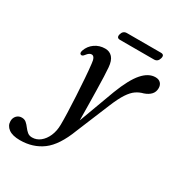

<svg xmlns="http://www.w3.org/2000/svg" viewBox="-300 -746 1054 1128"><g transform="rotate(30 227.0 -182.0)"><path d="M338 -272Q378.5 -377 419.8 -424Q461 -471 507.5 -471Q530 -471 542.5 -458.2Q555 -445.5 555 -424Q555 -398.5 539.2 -381.2Q523.5 -364 494.5 -354Q468 -347.5 445.8 -332.2Q423.5 -317 401.5 -283.8Q379.5 -250.5 354 -188.5L262 34Q216.5 153.5 152.5 200.8Q88.5 248 1 248Q-50 248 -76.2 228.5Q-102.5 209 -102.5 178Q-102.5 156.5 -89 141.8Q-75.5 127 -54 127Q-35.5 127 -23.2 137.8Q-11 148.5 -0.5 162.8Q10 177 22.8 187.8Q35.5 198.5 55 198.5Q85 198.5 109.5 179Q134 159.5 148.8 125.8Q163.5 92 164 49.5Q164.5 19 162.8 -32.8Q161 -84.5 157.8 -144Q154.5 -203.5 150.5 -258.8Q146.5 -314 142 -351.5Q138 -399.5 115.5 -399.5Q107.5 -399.5 99.8 -394.5Q92 -389.5 82 -376.5Q72 -363 62 -365.5Q48.5 -369.5 56 -392Q68 -426.5 98.2 -447.8Q128.5 -469 167.5 -469Q198 -469 216.8 -448Q235.5 -427 239 -383.5Q241 -362 242.5 -321.8Q244 -281.5 245 -231.2Q246 -181 246.8 -128.2Q247.5 -75.5 248 -28.5ZM198 -583.5Q205.5 -611.5 232 -611.5H462Q488 -611.5 480 -584Q472.5 -556.5 446.5 -556.5H216.5Q191 -556.5 198 -583.5Z"/></g></svg>

Font: Fraunces 9pt S000
Style: Italic
Weight: 400
Italic angle: -16°
Version: Version 1.000; ttfautohint (v1.8.3)